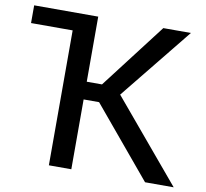

<svg xmlns="http://www.w3.org/2000/svg" viewBox="-81 -830 983 918"><g transform="rotate(10 410.0 -370.5)"><path d="M681 0H820L491 -392L773 -741H639L397 -425H323V-741H12V-655H214V0H323V-339H398Z"/></g></svg>

Font: Cheyenne Sans Medium
Style: Regular
Weight: 500
Designer: The Public Sans project authors (U.S. Web Design System), Libre Franklin designed by Pablo Impallari and Rodrigo Fuenzal
Foundry: The Cheyenne Sans Project Authors
Version: Version 2.007